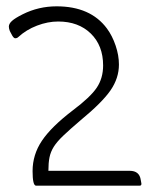

<svg xmlns="http://www.w3.org/2000/svg" viewBox="-20 -587 476 607"><path d="M133 -47H390Q421 -47 425 -18L427 -7V-5Q427 0 421 0H94Q83 0 83 -46Q83 -98 112.5 -142Q142 -186 210 -238Q266 -280 286 -310Q306 -340 306 -380Q306 -443 267 -481Q228 -519 164 -519Q131 -519 97 -506Q63 -493 38 -470Q34 -466 28 -466Q24 -466 19 -474L11 -489Q8 -497 8 -503Q8 -512 18 -521Q28 -530 52 -542Q102 -567 159 -567Q266 -567 318 -497Q335 -474 345.5 -443Q356 -412 356 -383Q356 -340 329.5 -301.5Q303 -263 235 -207Q201 -178 180.5 -158.5Q160 -139 150 -123Q140 -107 136.5 -89.5Q133 -72 133 -47Z"/></svg>

Font: Zain Light
Style: Italic
Weight: 300
Italic angle: -10°
Designer: Zain,Boutros
Foundry: Mobile Telecommunications Company (Zain), 2024
Version: Version 1.51; ttfautohint (v1.8.4)